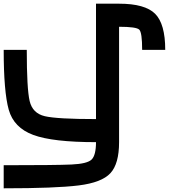

<svg xmlns="http://www.w3.org/2000/svg" viewBox="-20 -895 1040 1040"><path d="M0 -625H125Q125 -414.1 140.6 -347.7Q156.2 -281.2 222.7 -265.6Q289.1 -250 500 -250V-875H625Q765.6 -875 820.3 -820.3Q875 -765.6 875 -625H750Q750 -718.8 734.4 -734.4Q718.8 -750 625 -750V-125Q625 -7.8 578.1 43Q531.2 93.8 406.2 109.4Q281.2 125 0 125V0Q281.2 0 367.2 -3.9Q453.1 -7.8 476.6 -31.2Q500 -54.7 500 -125Q265.6 -125 160.2 -164.1Q54.7 -203.1 27.3 -300.8Q0 -398.4 0 -625Z"/></svg>

Font: CraftyPE
Style: Regular
Weight: 400
Designer: Erek Butcher
Foundry: Haunted Coop
Version: Version 0.018;April 4, 2024;FontCreator 15.0.0.2962 64-bit